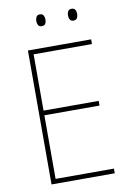

<svg xmlns="http://www.w3.org/2000/svg" viewBox="-97 -949 681 1008"><g transform="rotate(-10 244.0 -445.0)"><path d="M431 0H94V-714H431V-689H120V-389H414V-364H120V-25H431ZM164 -859Q164 -871 169.5 -880.5Q175 -890 188 -890Q202 -890 207.5 -880.5Q213 -871 213 -859Q213 -845 207.5 -836Q202 -827 188 -827Q175 -827 169.5 -836.5Q164 -846 164 -859ZM333 -859Q333 -871 338.5 -880.5Q344 -890 357 -890Q371 -890 376.5 -881Q382 -872 382 -859Q382 -846 376.5 -836.5Q371 -827 357 -827Q344 -827 338.5 -836.5Q333 -846 333 -859Z"/></g></svg>

Font: Noto Sans SemiCondensed Thin
Style: Regular
Weight: 100
Width: 4
Designer: Monotype Design Team
Foundry: Monotype Imaging Inc.
Version: Version 2.013; ttfautohint (v1.8.4.7-5d5b)